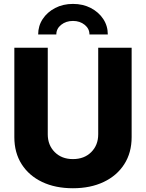

<svg xmlns="http://www.w3.org/2000/svg" viewBox="-20 -978 766 1007"><path d="M362.3 9.3Q270 9.3 200.9 -23.7Q131.8 -56.6 93.5 -116.9Q55.2 -177.2 55.2 -258.8V-727.5H230.5V-273.4Q230.5 -216.8 267.1 -180.2Q303.7 -143.6 362.3 -143.6Q421.9 -143.6 458.5 -180.2Q495.1 -216.8 495.1 -273.4V-727.5H670.4V-258.8Q670.4 -177.2 631.8 -116.9Q593.3 -56.6 523.9 -23.7Q454.6 9.3 362.3 9.3ZM362.8 -957.5Q415 -957.5 456.3 -936Q497.6 -914.6 521.5 -878.4Q545.4 -842.3 545.4 -797.4H449.2Q449.2 -827.6 424.1 -847.9Q398.9 -868.2 362.8 -868.2Q326.2 -868.2 300.8 -847.9Q275.4 -827.6 275.4 -797.4H180.2Q180.2 -842.3 204.1 -878.4Q228 -914.6 269.3 -936Q310.5 -957.5 362.8 -957.5Z"/></svg>

Font: Inter Extra Bold
Style: Regular
Weight: 800
Designer: Rasmus Andersson
Foundry: rsms
Version: Version 4.000;git-3c8e0fc